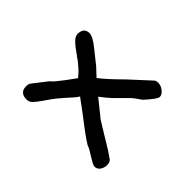

<svg xmlns="http://www.w3.org/2000/svg" viewBox="-99 -505 667 667"><g transform="rotate(-45 234.0 -171.5)"><path d="M417 -64Q420 -58 420 -52Q420 -37 410 -24.5Q400 -12 389 -12Q378 -12 339 -48Q324 -71 313 -82.5Q302 -94 291.5 -104Q281 -114 269 -126.5Q257 -139 238 -164L188 -102Q174 -79 164.5 -64Q155 -49 147.5 -36Q140 -23 132 -10.5Q124 2 112 19Q105 26 92 26Q78 26 67.5 18.5Q57 11 57 -1Q57 -6 61.5 -14.5Q66 -23 72 -32.5Q78 -42 84 -52Q90 -62 93 -71Q103 -87 112 -99.5Q121 -112 132 -126.5Q143 -141 158 -160.5Q173 -180 194 -209Q183 -216 176 -222.5Q169 -229 159 -238Q149 -247 134 -259.5Q119 -272 92 -290Q72 -304 63.5 -312.5Q55 -321 55 -333Q55 -367 87 -367Q96 -367 103 -363L156 -322Q160 -316 172.5 -305.5Q185 -295 198.5 -285Q212 -275 222.5 -267.5Q233 -260 234 -259Q247 -269 256.5 -279.5Q266 -290 272.5 -298Q279 -306 282 -311Q285 -316 285 -315Q305 -344 317.5 -356.5Q330 -369 341 -369Q373 -369 373 -341Q373 -326 351 -298L308 -244L280 -214Q300 -187 349 -138Z"/></g></svg>

Font: Gaegu
Style: Regular
Weight: 400
Designer: JIKJI
Foundry: JIKJI
Version: Version 1.00